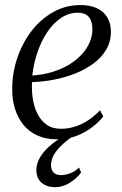

<svg xmlns="http://www.w3.org/2000/svg" viewBox="-20 -556 494 779"><path d="M399 -83.5Q383 -62.5 355 -40.8Q327 -19 290.5 -4.8Q254 9.5 213 9.5Q166.5 9.5 131.8 -6.2Q97 -22 74.2 -50.5Q51.5 -79 40.2 -116.2Q29 -153.5 29.5 -196.5Q30 -262.5 51 -323.2Q72 -384 109.2 -431.8Q146.5 -479.5 196.8 -507.5Q247 -535.5 306.5 -535.5Q347 -535.5 374.5 -522Q402 -508.5 416 -484.2Q430 -460 430 -428Q430 -387.5 411.2 -355.2Q392.5 -323 359.8 -298.8Q327 -274.5 285.8 -258Q244.5 -241.5 199.2 -232.8Q154 -224 110 -223Q108 -189.5 113 -156Q118 -122.5 131.8 -94.8Q145.5 -67 169 -50.2Q192.5 -33.5 227 -33.5Q255.5 -33.5 282.8 -41.8Q310 -50 336 -66.8Q362 -83.5 386 -108.5ZM296 -504.5Q260 -504.5 228.5 -483.8Q197 -463 172.5 -426.8Q148 -390.5 132.2 -344.8Q116.5 -299 111 -249.5Q154 -252.5 191.5 -263.8Q229 -275 259 -293Q289 -311 310.5 -334Q332 -357 343.5 -383.5Q355 -410 355 -438Q355 -469.5 340.5 -487Q326 -504.5 296 -504.5ZM203 203.5Q168.5 203 148 184.8Q127.5 166.5 127.5 134Q127.5 113.5 136.5 94Q145.5 74.5 161.5 56.5Q177.5 38.5 199 22.2Q220.5 6 245.5 -8L266 -20.5L283.5 -9.5Q254.5 10.5 232.8 30.8Q211 51 199 71.5Q187 92 187 114.5Q187 133.5 197.5 144Q208 154.5 228 154.5Q244 154.5 264 147.5Q284 140.5 300.5 123.5L309 144Q292.5 166.5 264.2 185Q236 203.5 203 203.5Z"/></svg>

Font: Merriweather 96pt Light
Style: Italic
Weight: 300
Italic angle: -7.8°
Version: Version 2.101